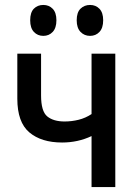

<svg xmlns="http://www.w3.org/2000/svg" viewBox="-20 -756 540 776"><path d="M350 0V-206Q295 -180 231 -180Q147 -180 98.5 -221Q50 -262 50 -357V-539H146V-370Q146 -306 171 -285.5Q196 -265 241 -265Q270 -265 298 -272Q326 -279 350 -295V-539H446V0ZM344 -611Q321 -611 305.5 -627Q290 -643 290 -674Q290 -706 305.5 -721Q321 -736 344 -736Q367 -736 382 -720.5Q397 -705 397 -674Q397 -643 382 -627Q367 -611 344 -611ZM155 -611Q132 -611 117 -627Q102 -643 102 -674Q102 -706 117 -721Q132 -736 155 -736Q178 -736 193 -720.5Q208 -705 208 -674Q208 -643 193 -627Q178 -611 155 -611Z"/></svg>

Font: Noto Sans Mono ExtraCondensed Medium
Style: Regular
Weight: 500
Width: 2
Designer: Monotype Design Team
Foundry: Monotype Imaging Inc.
Version: Version 2.014